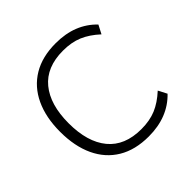

<svg xmlns="http://www.w3.org/2000/svg" viewBox="-183 -878 1050 1050"><g transform="rotate(-45 342.0 -352.5)"><path d="M390 8Q286 8 213.5 -35.5Q141 -79 103 -160Q65 -241 65 -353Q65 -464 103 -545Q141 -626 213.5 -669.5Q286 -713 390 -713Q466 -713 525 -689.5Q584 -666 628 -620L602 -570Q553 -615 504 -635.5Q455 -656 390 -656Q262 -656 196.5 -576.5Q131 -497 131 -353Q131 -208 196.5 -128.5Q262 -49 390 -49Q455 -49 504 -69.5Q553 -90 602 -135L628 -85Q584 -39 524.5 -15.5Q465 8 390 8Z"/></g></svg>

Font: Mulish Light
Style: Regular
Weight: 300
Designer: Vernon Adams
Foundry: Vernon Adams
Version: Version 3.603; ttfautohint (v1.8.3)